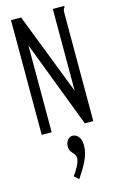

<svg xmlns="http://www.w3.org/2000/svg" viewBox="-135 -677 619 1007"><g transform="rotate(-15 175.0 -174.0)"><path d="M34 -623H89L261 -179V-623H323V-616Q317 -610 315.5 -603Q314 -596 314 -579V0H268L88 -472V0H34ZM164 275 140 253Q158 229 170 205Q182 181 182 164Q182 152 174 142.5Q166 133 158 122.5Q150 112 150 96Q150 73 161.5 59.5Q173 46 189 46Q206 46 220 62Q234 78 234 111Q234 147 216 186.5Q198 226 164 275Z"/></g></svg>

Font: Inconsolata ExtraCondensed
Style: Regular
Weight: 400
Width: 2
Monospace: yes
Designer: Raph Levien, Cyreal, Brenton Simpson
Foundry: Raph Levien, Cyreal, Google
Version: Version 3.000; ttfautohint (v1.8.2.53-6de2)